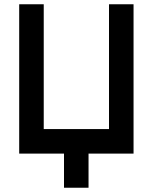

<svg xmlns="http://www.w3.org/2000/svg" viewBox="-20 -720 715 900"><path d="M70 0H280V160H395V0H606V-700H491V-115H185V-700H70Z"/></svg>

Font: Unageo
Style: SemiBold
Weight: 600
Designer: Richard Sepsi
Foundry: Richard Sepsi
Version: Version 2.000